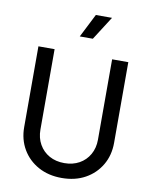

<svg xmlns="http://www.w3.org/2000/svg" viewBox="-105 -1068 916 1157"><g transform="rotate(10 353.0 -489.5)"><path d="M353 12Q435 12 496.5 -22Q558 -56 593 -115.5Q628 -175 628 -251V-745H529V-253Q529 -202 506.5 -162.5Q484 -123 444.5 -101Q405 -79 353 -79Q301 -79 261.5 -101Q222 -123 199.5 -162.5Q177 -202 177 -253V-745H78V-251Q78 -175 113 -115.5Q148 -56 210 -22Q272 12 353 12ZM313 -847H393L485 -991H386Z"/></g></svg>

Font: Plus Jakarta Sans Medium
Style: Regular
Weight: 500
Designer: Gumpita Rahayu
Foundry: Tokotype
Version: Version 2.004; ttfautohint (v1.8.3)